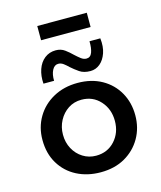

<svg xmlns="http://www.w3.org/2000/svg" viewBox="-113 -833 776 925"><g transform="rotate(-15 274.5 -370.0)"><path d="M43 -213Q43 -276 73 -326.5Q103 -377 156 -406Q209 -435 277 -435Q346 -435 397.5 -406Q449 -377 477.5 -326.5Q506 -276 506 -213Q506 -150 477 -99.5Q448 -49 396.5 -19.5Q345 10 275 10Q209 10 156.5 -17Q104 -44 73.5 -94.5Q43 -145 43 -213ZM145 -212Q145 -173 162 -141.5Q179 -110 208.5 -91.5Q238 -73 274 -73Q331 -73 367.5 -113Q404 -153 404 -212Q404 -271 367.5 -311.5Q331 -352 274 -352Q237 -352 208 -333Q179 -314 162 -282Q145 -250 145 -212ZM353 -474Q320 -474 299 -488.5Q278 -503 260 -519Q249 -530 237 -539Q225 -548 211 -548Q192 -548 181 -527Q170 -506 171 -474H118Q115 -513 126 -545Q137 -577 160.5 -595.5Q184 -614 216 -614Q242 -614 261 -600Q280 -586 296 -570Q310 -557 323 -547Q336 -537 350 -537Q370 -537 378 -558.5Q386 -580 385 -614H439Q444 -572 433 -540.5Q422 -509 401 -491.5Q380 -474 353 -474ZM161 -750H408V-679H161Z"/></g></svg>

Font: Reem Kufi Fun
Style: Regular
Weight: 400
Designer: Khaled Hosny
Version: Version 1.005